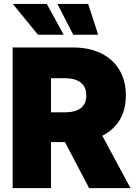

<svg xmlns="http://www.w3.org/2000/svg" viewBox="-20 -973 707 993"><path d="M45.4 0V-727.5H358.4Q440.4 -727.5 501.7 -697.8Q563 -668 596.9 -612.3Q630.9 -556.6 630.9 -479.5Q630.9 -401.4 595.9 -347.4Q561 -293.5 498 -265.9Q435.1 -238.3 350.6 -238.3H165.5V-392.1H316.9Q351.1 -392.1 375.5 -401.4Q399.9 -410.6 413.1 -429.7Q426.3 -448.7 426.3 -479.5Q426.3 -509.8 413.1 -529.3Q399.9 -548.8 375.5 -558.6Q351.1 -568.4 316.9 -568.4H243.7V0ZM440.9 0 266.1 -333.5H475.6L654.8 0ZM358.9 -793.5 276.9 -952.6H436L487.8 -793.5ZM176.3 -793.5 46.4 -952.6H222.2L309.1 -793.5Z"/></svg>

Font: Inter 17pt Black
Style: Regular
Weight: 900
Version: Version 4.001;git-66647c0bb